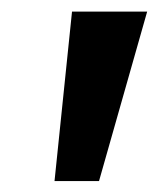

<svg xmlns="http://www.w3.org/2000/svg" viewBox="-20 -830 283 337"><path d="M75.7 -512.2 106.4 -809.6H238.3L153.8 -512.2Z"/></svg>

Font: Oswald
Style: Bold
Weight: 700
Designer: Vernon Adams
Foundry: Vernon Adams
Version: 3.0; ttfautohint (v0.94.23-7a4d-dirty) -l 8 -r 50 -G 200 -x 